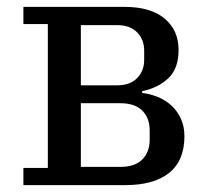

<svg xmlns="http://www.w3.org/2000/svg" viewBox="-20 -538 608 558"><path d="M48 -50H119V-468H48V-518H342Q418 -518 458.5 -484Q499 -450 499 -393Q499 -338 468.5 -310Q438 -282 393 -273V-268Q417 -265 439 -256Q461 -247 478 -231.5Q495 -216 505.5 -193.5Q516 -171 516 -142Q516 -71 471.5 -35.5Q427 0 344 0H48ZM330 -53Q372 -53 393.5 -74.5Q415 -96 415 -132V-159Q415 -195 393.5 -216.5Q372 -238 330 -238H215V-53ZM320 -290Q358 -290 378.5 -311Q399 -332 399 -364V-391Q399 -423 378.5 -444Q358 -465 320 -465H215V-290Z"/></svg>

Font: IBM Plex Serif Text
Style: Regular
Weight: 450
Designer: Mike Abbink, Paul van der Laan, Pieter van Rosmalen
Foundry: Bold Monday
Version: Version 3.001